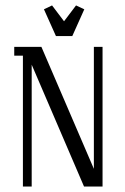

<svg xmlns="http://www.w3.org/2000/svg" viewBox="-20 -684 460 704"><path d="M32.2 -480V-512.2H131.8L324.2 -64.9V-512.2H356V0H288.1L96.2 -446.8V0H64V-480ZM141.1 -649.9 170.9 -664.1 214.8 -606 258.8 -664.1 289.1 -649.9 245.1 -551.8H185.1Z"/></svg>

Font: Gawaa
Style: Regular
Weight: 400
Designer: T. Christopher White
Version: Version 1.0